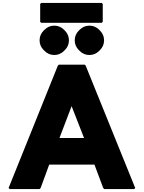

<svg xmlns="http://www.w3.org/2000/svg" viewBox="-20 -1268 970 1295"><path d="M258 -1248 251 -1241V-1121L258 -1114H666L673 -1121V-1241L666 -1248ZM583 -1095C557 -1095 535 -1085 518 -1068L511 -1061C494 -1044 484 -1022 484 -996C484 -970 494 -948 511 -931L518 -924C535 -907 557 -897 583 -897C609 -897 631 -907 648 -924L655 -931C672 -948 682 -970 682 -996C682 -1022 672 -1044 655 -1061L648 -1068C631 -1085 609 -1095 583 -1095ZM346 -1095C320 -1095 298 -1085 281 -1068L274 -1061C257 -1044 247 -1022 247 -996C247 -970 257 -948 274 -931L281 -924C298 -907 320 -897 346 -897C372 -897 394 -907 411 -924L418 -931C435 -948 445 -970 445 -996C445 -1022 435 -1044 418 -1061L411 -1068C394 -1085 372 -1095 346 -1095ZM558 -825 551 -832H377L370 -825L38 0L45 7H247L254 0L312 -158H617L676 0L683 7H885L892 0ZM547 -337H381L463 -552Z"/></svg>

Font: Hussar Woodtype
Style: Blk
Weight: 900
Foundry: Cannot Into Space Fonts
Version: Version 1.07